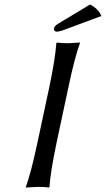

<svg xmlns="http://www.w3.org/2000/svg" viewBox="-20 -839 475 862"><path d="M384.3 -818.8Q422.9 -798.8 435.1 -767.1L278.8 -709Q248 -696.8 234.4 -696.8Q228 -696.8 224.6 -701.4Q221.2 -706.1 222.2 -711.9Q224.6 -722.7 241.7 -732.9ZM200.7 -444.8Q228 -574.2 232.9 -645L235.8 -647.9Q252.4 -645 286.1 -645L338.9 -647.9V-645Q314.5 -578.6 286.6 -444.8L234.4 -200.2Q207 -70.8 202.1 0L199.2 2.9Q182.6 0 148.9 0Q148.9 0 96.2 2.9V0Q120.6 -67.9 148.4 -200.2Z"/></svg>

Font: Linux Biolinum
Style: Italic
Weight: 400
Italic angle: -12°
Designer: Philipp H. Poll
Foundry: Philipp H. Poll
Version: Version 1.1.3 ; ttfautohint (v0.9)